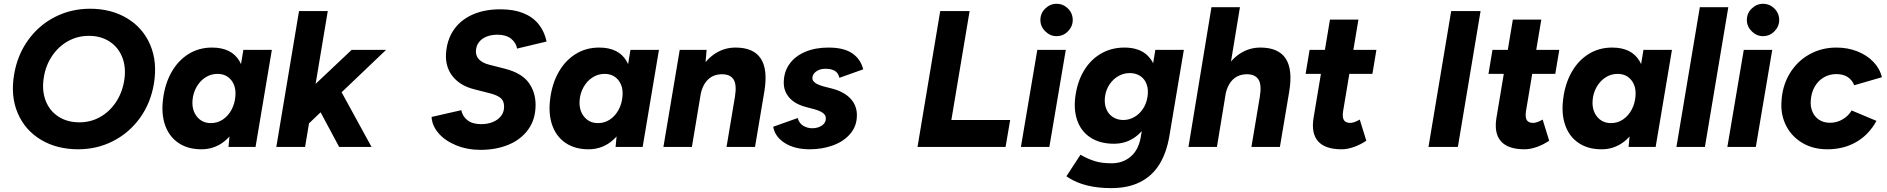

<svg xmlns="http://www.w3.org/2000/svg" viewBox="-20 -757 9722 989"><path d="M52.6 -372.8Q69.1 -472.4 124.2 -549.6Q179.4 -626.8 262.7 -669.4Q346.1 -712 443.8 -712Q552.9 -712 634.7 -662.8Q716.5 -613.7 753.9 -525.6Q791.4 -437.6 772.7 -325.8Q756.4 -226.8 701.3 -150Q646.1 -73.2 563.1 -30.6Q480.1 12 382.9 12Q273.1 12 191.1 -37Q109 -86.1 71.4 -173.9Q33.8 -261.7 52.6 -372.8ZM619.4 -339.6Q630.8 -406.3 610.8 -459.3Q590.8 -512.3 545.4 -542.3Q499.9 -572.4 437.8 -572.4Q380.2 -572.4 331.3 -545.5Q282.3 -518.7 249.1 -470Q215.8 -421.3 205.8 -359Q194.7 -292.2 214.8 -239.3Q234.9 -186.3 280.6 -156.6Q326.2 -126.9 389.3 -126.9Q446.6 -126.9 494.9 -153.8Q543.2 -180.6 575.9 -228.9Q608.7 -277.3 619.4 -339.6Z M1165.6 -93 1233.6 -500H1380.3L1296.3 0H1156.9ZM820 -247.3Q829.4 -324.8 863.2 -384.8Q896.9 -444.8 950.6 -478.4Q1004.3 -512 1072.2 -512Q1172.6 -512 1213.5 -442.3Q1254.4 -372.6 1238.5 -253.8Q1229.1 -169.4 1198.8 -109.6Q1168.6 -49.7 1121.9 -18.9Q1075.3 12 1017.5 12Q948.1 12 899.9 -20.3Q851.7 -52.6 830.8 -111.3Q809.9 -169.9 820 -247.3ZM1192.3 -259.7Q1197.3 -310.9 1171.6 -343.6Q1145.8 -376.4 1100.3 -376.4Q1065.9 -376.4 1037.8 -358Q1009.7 -339.7 992.1 -308.6Q974.6 -277.4 971.7 -241.2Q967.4 -189.9 994.3 -156.4Q1021.1 -122.9 1066.6 -122.9Q1100.4 -122.9 1128.1 -141.5Q1155.7 -160.2 1172.6 -191.8Q1189.4 -223.4 1192.3 -259.7Z M1520.3 -700H1668.4L1551.4 0H1403.3ZM1493 -218.6 1791.2 -500H1968.6L1566.8 -116.9ZM1604.4 -228.9 1713.4 -329.7 1893.9 0H1727Z M2203.1 -154.6 2356.1 -189.4Q2362.9 -156.8 2388.7 -137.1Q2414.4 -117.5 2459.3 -117.5Q2491.6 -117.5 2518.2 -128.3Q2544.9 -139.1 2560.7 -159.3Q2576.6 -179.4 2576.6 -207.8Q2576.6 -237.1 2559.2 -251.7Q2541.9 -266.3 2506.4 -275.7L2421.8 -297.4Q2346.4 -316.3 2307.7 -368.9Q2269 -421.5 2279.1 -498.5Q2287.1 -563.5 2322.9 -611Q2358.7 -658.4 2418.8 -683.8Q2478.9 -709.1 2557.4 -709.1Q2625.6 -709.1 2674.5 -689.7Q2723.4 -670.3 2753.8 -633.2Q2784.1 -596 2795.6 -543.1L2643.6 -506.8Q2637.8 -537.9 2612 -558.1Q2586.2 -578.2 2542.1 -578.2Q2510.6 -578.2 2485.5 -568.1Q2460.4 -557.9 2445.9 -538.1Q2431.5 -518.3 2431.5 -491.6Q2431.5 -466.4 2448.8 -449.6Q2466.2 -432.8 2497.4 -424.4L2581.1 -403Q2666.6 -381 2702.7 -331.9Q2738.8 -282.8 2738.8 -217.2Q2738.8 -142 2700.7 -89.7Q2662.6 -37.5 2598.7 -11.3Q2534.7 14.9 2455.7 14.9Q2386.2 14.9 2328.9 -8.8Q2271.6 -32.4 2238.5 -71.4Q2205.3 -110.4 2203.1 -154.6Z M3159.6 -93 3227.6 -500H3374.3L3290.3 0H3150.9ZM2814 -247.3Q2823.4 -324.8 2857.2 -384.8Q2890.9 -444.8 2944.6 -478.4Q2998.3 -512 3066.2 -512Q3166.6 -512 3207.5 -442.3Q3248.4 -372.6 3232.5 -253.8Q3223.1 -169.4 3192.8 -109.6Q3162.6 -49.7 3115.9 -18.9Q3069.3 12 3011.5 12Q2942.1 12 2893.9 -20.3Q2845.7 -52.6 2824.8 -111.3Q2803.9 -169.9 2814 -247.3ZM3186.3 -259.7Q3191.3 -310.9 3165.6 -343.6Q3139.8 -376.4 3094.3 -376.4Q3059.9 -376.4 3031.8 -358Q3003.7 -339.7 2986.1 -308.6Q2968.6 -277.4 2965.7 -241.2Q2961.4 -189.9 2988.3 -156.4Q3015.1 -122.9 3060.6 -122.9Q3094.4 -122.9 3122.1 -141.5Q3149.7 -160.2 3166.6 -191.8Q3183.4 -223.4 3186.3 -259.7Z M3481.3 -500H3619.7L3612 -408L3544 0H3397.3ZM3765.4 -256.6 3915.9 -278.2 3869.1 0H3722.4ZM3703.9 -374.4Q3656.2 -375.8 3626.6 -346.9Q3596.9 -317.9 3587.4 -262.9L3541.8 -264.1Q3555.1 -341.9 3587.3 -397.7Q3619.5 -453.4 3666.2 -482.7Q3712.9 -512 3768.7 -512Q3861.2 -512 3898.6 -455.7Q3936.1 -399.3 3917.1 -285.4L3912.3 -256.6H3765.4Q3775.7 -318.8 3759.7 -345.9Q3743.6 -372.9 3703.9 -374.4Z M3962.8 -104.1 4088.9 -149Q4096.7 -121.4 4117.8 -108.9Q4138.9 -96.4 4164.3 -96.4Q4192.7 -96.4 4213.3 -110.1Q4234 -123.7 4234 -147.2Q4234 -163.6 4219.2 -174.9Q4204.4 -186.2 4172.9 -194.8L4131.7 -205.7Q4076.1 -220.2 4046.6 -253Q4017.2 -285.8 4017.2 -330.9Q4017.2 -385.8 4046.3 -426.9Q4075.4 -467.9 4127.7 -490Q4179.9 -512 4247.2 -512Q4325.9 -512 4369.6 -482.6Q4413.2 -453.1 4426.4 -399.8L4303.9 -356.2Q4298 -381.2 4280.3 -392Q4262.6 -402.8 4230.7 -402.8Q4203.6 -402.8 4184.1 -388.9Q4164.6 -375 4164.6 -353.5Q4164.6 -340.7 4179.6 -329.9Q4194.6 -319.2 4225.4 -311.1L4265.7 -300.8Q4327.5 -284.7 4360.7 -249.4Q4393.9 -214.2 4393.9 -163.6Q4393.9 -108.5 4360.6 -68.8Q4327.2 -29 4271.6 -8.5Q4216 12 4151.2 12Q4073.8 12 4022.8 -20.1Q3971.8 -52.2 3962.8 -104.1Z M4823.1 -700H4974.5L4880.5 -138.9H5183.4L5159.7 0H4706.1Z M5323.2 -500H5469.9L5385.3 0H5238.7ZM5339.1 -654.1Q5339.1 -688.4 5364.1 -712.9Q5389.1 -737.4 5422.4 -737.4Q5456.7 -737.4 5481.2 -712.9Q5505.7 -688.4 5505.7 -654.1Q5505.7 -620.8 5481.2 -595.8Q5456.7 -570.8 5422.4 -570.8Q5389.1 -570.8 5364.1 -595.8Q5339.1 -620.8 5339.1 -654.1Z M5480.8 156.3 5473.2 150.7 5545.7 39.9Q5551.4 42.9 5556.2 45.9Q5586.9 62.8 5621.1 73.4Q5655.3 84.1 5705.7 84.1Q5763.7 84.1 5804.2 49.7Q5844.8 15.3 5856.1 -50.9L5931.3 -500H6078L6003.4 -55.6Q5988.7 30.6 5951.7 90.1Q5914.7 149.5 5852.9 180.7Q5791.2 212 5703.9 212Q5565.7 212 5480.8 156.3ZM5521.8 -277.2Q5534.6 -349.4 5569.3 -402.3Q5604.1 -455.2 5656.1 -483.6Q5708.1 -512 5772.1 -512Q5840.4 -512 5881.3 -479.4Q5922.2 -446.7 5934.8 -388.2Q5947.4 -329.7 5933.9 -251.8Q5921.2 -178.6 5891.8 -125.8Q5862.4 -72.9 5818.3 -44.8Q5774.2 -16.6 5717.9 -16.6Q5645.4 -16.6 5596.3 -49Q5547.1 -81.4 5527.6 -140.6Q5508.1 -199.7 5521.8 -277.2ZM5890.6 -256.9Q5896.7 -292.3 5887.1 -320.8Q5877.5 -349.3 5854.4 -364.9Q5831.3 -380.6 5799.4 -380.6Q5768.4 -380.6 5741.7 -365.6Q5714.9 -350.7 5696.6 -324.2Q5678.2 -297.8 5672.6 -264.1Q5666.9 -228.5 5677.1 -199.8Q5687.2 -171.2 5710.8 -155.1Q5734.4 -138.9 5766.3 -138.9Q5796.3 -138.9 5822.7 -154Q5849.1 -169.1 5867 -195.7Q5884.9 -222.2 5890.6 -256.9Z M6220.3 -720H6367L6248.4 0H6101.8ZM6469.1 -256.6 6617.2 -263.8 6572.8 0H6426.1ZM6407.7 -374.4Q6359.9 -375.8 6330.3 -346.9Q6300.7 -317.9 6291.2 -262.9L6245.5 -264.1Q6258.8 -341.9 6291 -397.7Q6323.2 -453.4 6369.9 -482.7Q6416.6 -512 6472.4 -512Q6564.9 -512 6602.4 -455.7Q6639.8 -399.3 6620.8 -285.4L6616.1 -256.6H6469.1Q6479.4 -318.8 6463.4 -345.9Q6447.3 -372.9 6407.7 -374.4Z M6746.3 -150.2 6830.7 -656H6977.3L6898.4 -184.5Q6893.6 -153.2 6902.4 -138.5Q6911.3 -123.9 6935.8 -123.9Q6944.9 -123.9 6957.6 -128.4Q6970.2 -132.9 6984.2 -141.1L7017.9 -32.2Q6988.4 -12.2 6954.7 -0.1Q6920.9 12 6890.6 12Q6805.5 12 6769.3 -29.5Q6733.1 -70.9 6746.3 -150.2ZM6725.8 -500H7069.9L7049.3 -376.4H6705.2Z M7455.1 -700H7606.5L7489.5 0H7338.1Z M7688.3 -150.2 7772.7 -656H7919.3L7840.4 -184.5Q7835.6 -153.2 7844.4 -138.5Q7853.3 -123.9 7877.8 -123.9Q7886.9 -123.9 7899.6 -128.4Q7912.2 -132.9 7926.2 -141.1L7959.9 -32.2Q7930.4 -12.2 7896.7 -0.1Q7862.9 12 7832.6 12Q7747.5 12 7711.3 -29.5Q7675.1 -70.9 7688.3 -150.2ZM7667.8 -500H8011.9L7991.3 -376.4H7647.2Z M8377.6 -93 8445.6 -500H8592.3L8508.3 0H8368.9ZM8032 -247.3Q8041.4 -324.8 8075.2 -384.8Q8108.9 -444.8 8162.6 -478.4Q8216.3 -512 8284.2 -512Q8384.6 -512 8425.5 -442.3Q8466.4 -372.6 8450.5 -253.8Q8441.1 -169.4 8410.8 -109.6Q8380.6 -49.7 8333.9 -18.9Q8287.3 12 8229.5 12Q8160.1 12 8111.9 -20.3Q8063.7 -52.6 8042.8 -111.3Q8021.9 -169.9 8032 -247.3ZM8404.3 -259.7Q8409.3 -310.9 8383.6 -343.6Q8357.8 -376.4 8312.3 -376.4Q8277.9 -376.4 8249.8 -358Q8221.7 -339.7 8204.1 -308.6Q8186.6 -277.4 8183.7 -241.2Q8179.4 -189.9 8206.3 -156.4Q8233.1 -122.9 8278.6 -122.9Q8312.4 -122.9 8340.1 -141.5Q8367.7 -160.2 8384.6 -191.8Q8401.4 -223.4 8404.3 -259.7Z M8735.9 -720H8882.6L8762 0H8615.3Z M8962.2 -500H9108.9L9024.3 0H8877.7ZM8978.1 -654.1Q8978.1 -688.4 9003.1 -712.9Q9028.1 -737.4 9061.4 -737.4Q9095.7 -737.4 9120.2 -712.9Q9144.7 -688.4 9144.7 -654.1Q9144.7 -620.8 9120.2 -595.8Q9095.7 -570.8 9061.4 -570.8Q9028.1 -570.8 9003.1 -595.8Q8978.1 -620.8 8978.1 -654.1Z M9156.2 -229.4Q9159.6 -312.4 9197.9 -376.7Q9236.2 -440.9 9299.5 -476.5Q9362.7 -512 9439.2 -512Q9497.8 -512 9547.3 -492.4Q9596.7 -472.9 9630 -438.2Q9663.3 -403.4 9673.7 -359.2L9531.3 -317.9Q9519.6 -346.4 9496.5 -360.9Q9473.3 -375.4 9438.9 -375.4Q9403.7 -375.4 9374.6 -358.5Q9345.6 -341.6 9327.9 -310.9Q9310.2 -280.3 9307.4 -240.2Q9304.6 -207.9 9315.8 -181.7Q9326.9 -155.4 9350.2 -140Q9373.5 -124.6 9407 -124.6Q9441.8 -124.6 9471.6 -142.3Q9501.4 -159.9 9517.9 -188L9645.9 -134.3Q9605.7 -61.8 9540.8 -24.9Q9476 12 9393 12Q9318.8 12 9263.9 -20.9Q9208.9 -53.8 9180.7 -108.9Q9152.6 -164 9156.2 -229.4Z"/></svg>

Font: Oak Sans Light Italic
Style: Regular
Weight: 400
Italic angle: -9.5°
Foundry: Erik Kennedy, Walven
Version: Version 1.000;Glyphs 3.1.2 (3151)